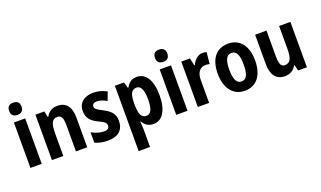

<svg xmlns="http://www.w3.org/2000/svg" viewBox="-93 -1347 3638 2173"><g transform="rotate(-20 1726.5 -260.5)"><path d="M131 -761C83 -761 56 -739 56 -687C56 -637 84 -614 131 -614C176 -614 205 -637 205 -687C205 -738 178 -761 131 -761ZM198 -547H62V0H198Z M587 -557C526 -557 479 -529 451 -476H444L428 -547H321V0H458V-261C458 -387 478 -439 544 -439C593 -439 610 -399 610 -322V0H746V-360C746 -491 687 -557 587 -557Z M1186 -160C1186 -247 1138 -290 1062 -329C986 -369 969 -380 969 -409C969 -435 989 -451 1025 -451C1063 -451 1105 -435 1142 -413L1180 -514C1129 -542 1079 -557 1021 -557C909 -557 838 -500 838 -402C838 -319 881 -272 957 -235C1036 -198 1052 -181 1052 -152C1052 -120 1030 -103 986 -103C938 -103 882 -122 839 -147V-21C886 0 936 10 996 10C1119 10 1186 -51 1186 -160Z M1543 -557C1484 -557 1447 -533 1415 -475H1408L1388 -547H1278V240H1415V24C1415 0 1412 -32 1410 -68H1415C1442 -19 1485 10 1544 10C1650 10 1717 -93 1717 -273C1717 -455 1652 -557 1543 -557ZM1500 -444C1553 -444 1579 -387 1579 -273C1579 -161 1553 -105 1500 -105C1438 -105 1415 -157 1415 -264V-288C1415 -396 1439 -444 1500 -444Z M1887 -761C1839 -761 1812 -739 1812 -687C1812 -637 1840 -614 1887 -614C1932 -614 1961 -637 1961 -687C1961 -738 1934 -761 1887 -761ZM1954 -547H1818V0H1954Z M2334 -557C2277 -557 2232 -509 2208 -456H2202L2182 -547H2078V0H2214V-278C2214 -369 2258 -417 2319 -417C2341 -417 2357 -415 2370 -411L2384 -550C2367 -555 2350 -557 2334 -557Z M2868 -274C2868 -456 2779 -557 2645 -557C2492 -557 2418 -445 2418 -274C2418 -112 2497 10 2642 10C2798 10 2868 -114 2868 -274ZM2557 -274C2557 -388 2583 -445 2644 -445C2705 -445 2730 -387 2730 -274C2730 -161 2705 -102 2644 -102C2583 -102 2557 -162 2557 -274Z M3392 -547H3256V-275C3256 -167 3238 -108 3166 -108C3122 -108 3104 -148 3104 -228V-547H2967V-190C2967 -61 3024 10 3127 10C3186 10 3234 -16 3262 -70H3269L3286 0H3392Z"/></g></svg>

Font: Noto Sans Lao Looped Condensed
Style: Bold
Weight: 700
Width: 3
Designer: Mark Frömberg, Ben Mitchell
Foundry: The Fontpad Ltd
Version: Version 1.002